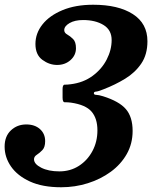

<svg xmlns="http://www.w3.org/2000/svg" viewBox="-42 -780 642 810"><path d="M-22.5 -161.5Q-22.5 -205 4 -230Q30.5 -255 69 -255Q104.5 -255 126.5 -235.5Q148.5 -216 148.5 -184.5Q148.5 -159 136.8 -146.8Q125 -134.5 113.2 -127Q101.5 -119.5 101.5 -108Q101.5 -88 132 -72.5Q162.5 -57 208.5 -57Q254.5 -57 290.8 -80.2Q327 -103.5 348 -142.8Q369 -182 369 -230Q369 -280.5 344.2 -309.2Q319.5 -338 257.5 -347Q242 -349 232 -348.5Q222 -348 222 -367.5V-404.5Q222 -423 231.2 -422.8Q240.5 -422.5 255.5 -424.5Q309.5 -431 348.5 -459.8Q387.5 -488.5 408.2 -529Q429 -569.5 429 -611Q429 -653.5 394.8 -674.5Q360.5 -695.5 308.5 -695.5Q273.5 -695.5 251.2 -682.5Q229 -669.5 229 -653Q229 -641.5 241.5 -634.5Q254 -627.5 266.2 -615.5Q278.5 -603.5 278.5 -576.5Q278.5 -547 255.5 -526.5Q232.5 -506 199 -506Q166 -506 136.8 -527.5Q107.5 -549 107.5 -594.5Q107.5 -639.5 137.2 -677Q167 -714.5 221.8 -737.2Q276.5 -760 351 -760Q457 -760 518.5 -720.5Q580 -681 580 -606Q580 -550 554 -511.8Q528 -473.5 485.8 -447.8Q443.5 -422 394 -403Q371.5 -394 362.8 -393.5Q354 -393 354 -386.5Q354 -380 364.2 -379.8Q374.5 -379.5 392.5 -374Q461 -352.5 489.2 -319.5Q517.5 -286.5 517.5 -227.5Q517.5 -174 492.8 -130.2Q468 -86.5 425.2 -55.2Q382.5 -24 328.5 -7Q274.5 10 216 10Q137.5 10 84.5 -14.2Q31.5 -38.5 4.5 -77.5Q-22.5 -116.5 -22.5 -161.5Z"/></svg>

Font: Besley*
Style: Bold Italic
Weight: 700
Italic angle: -13°
Designer: Owen Earl
Foundry: indestructible type*
Version: Version 2.000; ttfautohint (v1.8.3)